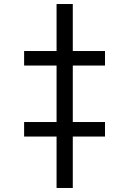

<svg xmlns="http://www.w3.org/2000/svg" viewBox="-20 -809 639 948"><path d="M259.3 -789.1H339.4V-557.1H498.5V-485.4H339.4V-206.5H498.5V-134.8H339.4V119.1H259.3V-134.8H99.1V-206.5H259.3V-485.4H99.1V-557.1H259.3Z"/></svg>

Font: UDEV Gothic 35
Style: Regular
Weight: 400
Version: v2.1.0; ttfautohint (v1.8.4.7-5d5b-dirty) -l 6 -r 45 -G 200 